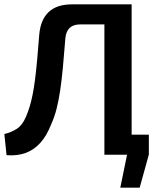

<svg xmlns="http://www.w3.org/2000/svg" viewBox="-25 -710 716 881"><path d="M454 -92H658V-1L616 151H527L558 0H454ZM565 -690V-598H343Q281 -598 275 -535Q269 -459 263.5 -400Q258 -341 251 -294.5Q244 -248 234.5 -210.5Q225 -173 210 -140Q190 -88 160.5 -55Q131 -22 92 -8Q53 6 5 2L-5 -95Q28 -103 53 -119.5Q78 -136 94 -174Q104 -197 111.5 -222Q119 -247 125 -277.5Q131 -308 136 -347Q141 -386 145.5 -436Q150 -486 155 -550Q167 -690 305 -690ZM579 -690V0H454V-690Z"/></svg>

Font: Exo 2 SemiBold
Style: Regular
Weight: 600
Designer: Natanael Gama
Foundry: Natanael Gama
Version: Version 2.010